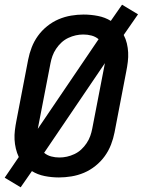

<svg xmlns="http://www.w3.org/2000/svg" viewBox="-27 -744 608 818"><path d="M61 54 -7 13 53 -75Q45 -92 40.5 -111Q36 -130 35 -149.5Q34 -169 36.5 -189.5Q39 -210 43 -230L93 -490Q98 -516 108 -542Q118 -568 134.5 -591Q151 -614 174 -632.5Q197 -651 223 -662Q249 -673 276 -677.5Q303 -682 329 -682Q360 -682 390.5 -676Q421 -670 445 -655L493 -724L561 -683L500 -595Q509 -578 513.5 -559Q518 -540 519 -520.5Q520 -501 517.5 -480.5Q515 -460 511 -440L461 -180Q456 -154 446 -128Q436 -102 419.5 -79Q403 -56 380 -37.5Q357 -19 331 -8Q305 3 277.5 7.5Q250 12 224 12Q193 12 163 6Q133 0 109 -15ZM134 -195 393 -577Q380 -588 363 -592.5Q346 -597 328 -597Q312 -597 296 -593.5Q280 -590 264 -582.5Q248 -575 235 -563Q222 -551 212 -536Q202 -521 196.5 -505.5Q191 -490 188 -474ZM226 -73Q242 -73 258 -76.5Q274 -80 290 -87.5Q306 -95 319 -107Q332 -119 342 -134Q352 -149 357.5 -164.5Q363 -180 366 -196L420 -475L161 -93Q174 -82 191 -77.5Q208 -73 226 -73Z"/></svg>

Font: Lode Dark Term
Style: Bold Italic
Weight: 700
Italic angle: -11°
Monospace: yes
Designer: Belleve Invis
Foundry: Belleve Invis
Version: Version 29.2.0